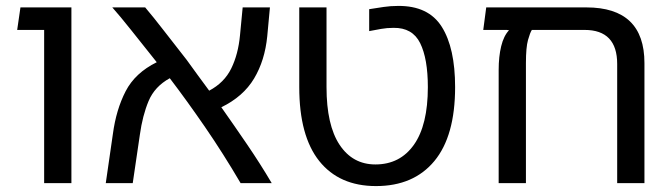

<svg xmlns="http://www.w3.org/2000/svg" viewBox="-20 -618 2269 648"><path d="M129 0V-517H38L49 -593H221V0Z M337 0 361 -166Q372 -248 404 -310Q436 -372 509 -408Q462 -467 423 -516Q384 -565 359 -593H470Q498 -560 532 -516Q566 -472 610 -416Q628 -391 647 -365Q666 -339 686 -312Q737 -339 760.5 -387Q784 -435 790 -499L799 -593H891L882 -496Q874 -414 837.5 -353Q801 -292 727 -256Q770 -195 814 -130.5Q858 -66 897 0H792Q734 -99 672.5 -188.5Q611 -278 553 -354Q502 -326 481.5 -277Q461 -228 452 -163L428 0Z M1249 10Q1125 10 1057.5 -74.5Q990 -159 990 -324V-593H1082V-324Q1082 -196 1126 -129.5Q1170 -63 1247 -63Q1330 -63 1377 -129.5Q1424 -196 1424 -324Q1424 -420 1398 -472.5Q1372 -525 1308 -524Q1286 -524 1266.5 -520.5Q1247 -517 1226 -513V-587Q1251 -591 1274.5 -594.5Q1298 -598 1323 -598Q1426 -599 1471 -527.5Q1516 -456 1516 -324Q1516 -159 1446 -74.5Q1376 10 1249 10Z M1611 -517 1621 -593H1959Q2155 -593 2155 -405V0H2063V-402Q2063 -517 1953 -517H1775Q1769 -508 1762 -483Q1755 -458 1755 -405V0H1663V-382Q1663 -427 1671.5 -462Q1680 -497 1698 -516L1690 -517Z"/></svg>

Font: Go Noto Current
Style: Regular
Weight: 400
Designer: Monotype Design Team
Foundry: Monotype Imaging Inc.
Version: Version 2.007; ttfautohint (v1.8) -l 8 -r 50 -G 200 -x 14 -D